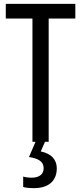

<svg xmlns="http://www.w3.org/2000/svg" viewBox="-20 -734 421 994"><path d="M206 137C206 166 186 186 143 186C128 186 113 184 100 180V234C113 238 132 240 156 240C230 240 274 204 274 137C274 92 245 61 191 50L213 0H232V-638H370V-714H10V-638H148V0H164L130 79C178 86 206 102 206 137Z"/></svg>

Font: Noto Sans UI Condensed
Style: Regular
Weight: 400
Width: 3
Designer: Monotype Design Team
Foundry: Monotype Imaging Inc.
Version: Version 1.901